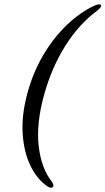

<svg xmlns="http://www.w3.org/2000/svg" viewBox="-20 -746 483 880"><path d="M106.5 -322Q132.5 -416.5 179.5 -495.5Q226.5 -574.5 287 -632.2Q347.5 -690 414.5 -721Q437.5 -730 442.5 -723Q447.5 -715 426.5 -698Q342.5 -636 280 -537Q217.5 -438 182.5 -313Q145.5 -180 157.2 -77.2Q169 25.5 217.5 86.5Q229 104.5 222.5 111Q215.5 118.5 199.5 109.5Q152 78.5 121 16.5Q90 -45.5 84 -132Q78 -218.5 106.5 -322Z"/></svg>

Font: Fraunces 144pt Soft
Style: Italic
Weight: 400
Italic angle: -16°
Version: Version 1.000;[b76b70a41]